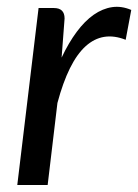

<svg xmlns="http://www.w3.org/2000/svg" viewBox="-20 -530 396 550"><path d="M29.5 0 90.5 -507H134.5Q165 -507 165 -477L156.5 -365Q176.5 -407.5 199.8 -438.8Q223 -470 248.5 -487.8Q274 -505.5 301 -509.5Q328 -513.5 356 -501.5L340 -416Q274.5 -442 225.2 -397.5Q176 -353 144.5 -235L116.5 0Z"/></svg>

Font: Lato
Style: Italic
Weight: 400
Italic angle: -7°
Designer: Lukasz Dziedzic
Foundry: tyPoland Lukasz Dziedzic
Version: Version 2.007; 2014-02-27